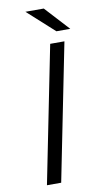

<svg xmlns="http://www.w3.org/2000/svg" viewBox="-97 -925 510 969"><g transform="rotate(-10 157.5 -440.5)"><path d="M62 0 202 -700H275L135 0ZM244 -757 107 -881H201L315 -757Z"/></g></svg>

Font: MOST Montserrat
Style: Italic
Weight: 400
Italic angle: -11.3°
Designer: Julieta Ulanovsky
Foundry: Julieta Ulanovsky
Version: Version 8.000;March 11, 2024;FontCreator 15.0.0.2926 64-bit